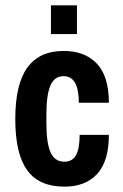

<svg xmlns="http://www.w3.org/2000/svg" viewBox="-20 -685 459 716"><path d="M170 -665H267V-558H170ZM386 -302H274Q274 -401 217 -401Q183 -401 168 -366Q153 -331 153 -259V-225Q153 -152 168.5 -117Q184 -82 220 -82Q250 -82 263.5 -106.5Q277 -131 277 -182H386Q386 -84 342.5 -36.5Q299 11 220 11Q126 11 81.5 -50Q37 -111 37 -241Q37 -371 82 -433Q127 -495 217 -495Q297 -495 341.5 -447.5Q386 -400 386 -302Z"/></svg>

Font: Pragati Narrow
Style: Bold
Weight: 700
Designer: Hector Gatti, Marcela Romero, Pablo Cosgaya and Nicolas Silva
Foundry: Omnibus-Type
Version: Version 1.010; ttfautohint (v1.3)